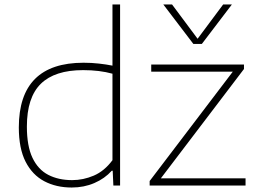

<svg xmlns="http://www.w3.org/2000/svg" viewBox="-20 -828 1148 857"><path d="M300 9Q231 9 177.8 -19Q124.5 -47 94.2 -106.2Q64 -165.5 64 -259Q64 -548 353 -548Q388.5 -548 421.8 -544.2Q455 -540.5 482 -535V-808H516V0H486L483 -66H479Q447.5 -31 401.2 -11Q355 9 300 9ZM302 -24Q351.5 -24 398.8 -44.2Q446 -64.5 482 -113V-499Q424.5 -515 351 -515Q224.5 -515 162.2 -454Q100 -393 100 -263Q100 -176 125 -123.5Q150 -71 195.5 -47.5Q241 -24 302 -24ZM648 0V-20L1019 -508H655V-540H1069V-520L698 -32H1076V0ZM843 -632 709 -808H748L862 -655L976 -808H1015L881 -632Z"/></svg>

Font: Encode Sans Exp Th
Style: Regular
Weight: 100
Width: 7
Designer: Multiple Designers
Foundry: Impallari Type
Version: Version 3.002; ttfautohint (v1.8.3) -l 8 -r 50 -G 200 -x 14 